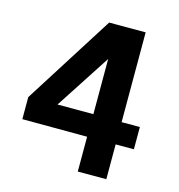

<svg xmlns="http://www.w3.org/2000/svg" viewBox="-105 -792 823 884"><g transform="rotate(15 307.0 -350.0)"><path d="M36 -272 307 -700H481V-272H568V-166H481V0H345V-166L36 -167ZM175 -274H346V-537Z"/></g></svg>

Font: Lopes Sans
Style: Bold
Weight: 700
Designer: Gabriel Lam, Diego Maldonado
Foundry: TypeRant, Foresti Design
Version: Version 4.000